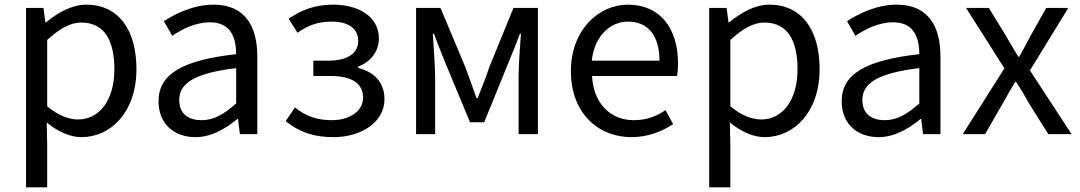

<svg xmlns="http://www.w3.org/2000/svg" viewBox="-20 -577 4645 826"><path d="M92 229H183V45L181 -50C230 -10 282 13 331 13C456 13 567 -94 567 -280C567 -447 491 -557 351 -557C288 -557 227 -521 178 -481H175L167 -543H92ZM316 -63C280 -63 232 -78 183 -120V-405C236 -454 283 -480 329 -480C432 -480 472 -399 472 -279C472 -144 406 -63 316 -63Z M821 13C888 13 949 -22 1001 -65H1004L1012 0H1087V-334C1087 -468 1031 -557 899 -557C812 -557 735 -518 685 -486L721 -423C764 -452 821 -481 884 -481C973 -481 996 -414 996 -344C765 -318 662 -259 662 -141C662 -43 730 13 821 13ZM847 -60C793 -60 751 -85 751 -147C751 -217 813 -262 996 -284V-132C943 -85 900 -60 847 -60Z M1415 13C1531 13 1634 -49 1634 -150C1634 -228 1584 -269 1520 -285V-290C1577 -312 1610 -358 1610 -411C1610 -509 1518 -557 1413 -557C1334 -557 1274 -533 1222 -496L1260 -436C1304 -467 1345 -484 1408 -484C1475 -484 1521 -457 1521 -401C1521 -348 1477 -316 1390 -316H1328V-250H1403C1492 -250 1542 -219 1542 -157C1542 -97 1482 -60 1407 -60C1352 -60 1299 -73 1249 -115L1209 -56C1273 -4 1339 13 1415 13Z M1770 0H1852V-245C1852 -293 1845 -376 1842 -432H1847C1862 -390 1881 -344 1897 -304L2002 -51H2063L2166 -304C2182 -344 2201 -389 2217 -432H2221C2217 -376 2211 -293 2211 -245V0H2294V-543H2189L2085 -288C2070 -242 2052 -199 2035 -155H2030C2015 -199 1998 -242 1982 -288L1875 -543H1770Z M2696 13C2770 13 2828 -12 2876 -43L2843 -103C2803 -76 2760 -60 2707 -60C2604 -60 2533 -134 2527 -250H2893C2895 -263 2897 -282 2897 -302C2897 -457 2819 -557 2681 -557C2555 -557 2436 -447 2436 -271C2436 -92 2552 13 2696 13ZM2526 -316C2537 -422 2605 -484 2682 -484C2767 -484 2817 -425 2817 -316Z M3031 229H3122V45L3120 -50C3169 -10 3221 13 3270 13C3395 13 3506 -94 3506 -280C3506 -447 3430 -557 3290 -557C3227 -557 3166 -521 3117 -481H3114L3106 -543H3031ZM3255 -63C3219 -63 3171 -78 3122 -120V-405C3175 -454 3222 -480 3268 -480C3371 -480 3411 -399 3411 -279C3411 -144 3345 -63 3255 -63Z M3760 13C3827 13 3888 -22 3940 -65H3943L3951 0H4026V-334C4026 -468 3970 -557 3838 -557C3751 -557 3674 -518 3624 -486L3660 -423C3703 -452 3760 -481 3823 -481C3912 -481 3935 -414 3935 -344C3704 -318 3601 -259 3601 -141C3601 -43 3669 13 3760 13ZM3786 -60C3732 -60 3690 -85 3690 -147C3690 -217 3752 -262 3935 -284V-132C3882 -85 3839 -60 3786 -60Z M4122 0H4218L4291 -127C4310 -160 4328 -193 4347 -224H4352C4372 -193 4392 -160 4410 -127L4490 0H4590L4411 -274L4576 -543H4481L4414 -424C4398 -393 4382 -363 4365 -333H4361C4343 -363 4324 -393 4307 -424L4234 -543H4136L4301 -283Z"/></svg>

Font: Microsoft YaHei
Style: Regular
Weight: 400
Designer: Ryoko NISHIZUKA 西塚涼子 (kana, bopomofo & ideographs); Paul D. Hunt (Latin, Greek & Cyrillic); Sandoll Communications 산돌커뮤니
Foundry: Adobe
Version: Version 2.001;hotconv 1.0.111;makeotfexe 2.5.65597